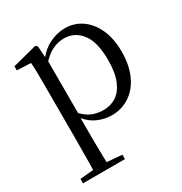

<svg xmlns="http://www.w3.org/2000/svg" viewBox="-182 -665 1003 1059"><g transform="rotate(-30 319.0 -135.5)"><path d="M41 260V232L126 224Q127 206 127 185Q127 145 127.5 103.5Q128 62 128 27V-287Q128 -338 127.5 -379.5Q127 -421 125 -458L36 -462V-488L190 -528L203 -520L208 -447Q241 -487 280 -506Q330 -531 380 -531Q441 -531 488 -498Q535 -465 562 -405Q589 -345 589 -263Q589 -177 560.5 -114.5Q532 -52 481.5 -18.5Q431 15 367 15Q322 15 277 -5Q241 -21 209 -58V27Q209 61 209.5 102.5Q210 144 211 185Q211 205 212 224L308 232V260ZM211 -89Q240 -60 267 -48Q302 -33 343 -33Q387 -33 422.5 -55.5Q458 -78 479.5 -128.5Q501 -179 501 -261Q501 -375 458.5 -430Q416 -485 348 -485Q310 -485 273 -467Q244 -453 211 -419Z"/></g></svg>

Font: Early Summer Mincho
Style: Regular
Weight: 400
Designer: GuiWonder
Version: Version 1.002